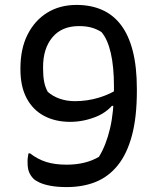

<svg xmlns="http://www.w3.org/2000/svg" viewBox="-20 -740 640 780"><path d="M291 -720Q349 -720 394.5 -700Q440 -680 471.5 -638.5Q503 -597 519.5 -532.5Q536 -468 536 -379V-371Q536 -264 516 -189.5Q496 -115 458.5 -68.5Q421 -22 369 -1Q317 20 251 20Q214 20 186.5 15Q159 10 141.5 2Q124 -6 116 -14Q105 -25 98.5 -40Q92 -55 92 -80Q92 -85 92 -89Q92 -93 92.5 -96.5Q93 -100 93.5 -103.5Q94 -107 94.5 -110.5Q95 -114 96 -117H102Q133 -93 168 -82Q203 -71 251 -71Q289 -71 322 -79Q355 -87 382 -103Q411 -150 427 -218Q443 -286 443 -380V-388Q443 -469 430 -525Q417 -581 392 -610Q371 -623 349.5 -628.5Q328 -634 301 -634Q231 -634 193 -588.5Q155 -543 155 -468V-462Q155 -432 159 -409.5Q163 -387 174 -367Q194 -349 222.5 -339Q251 -329 284 -329Q335 -329 382.5 -343.5Q430 -358 472 -386V-310H411L454 -335Q423 -287 371 -266Q319 -245 265 -245Q205 -245 159.5 -269Q114 -293 88.5 -340.5Q63 -388 63 -458V-462Q63 -542 92 -599.5Q121 -657 172 -688.5Q223 -720 291 -720Z"/></svg>

Font: Recursive Monospace Casual
Style: Regular
Weight: 400
Version: Version 1.047